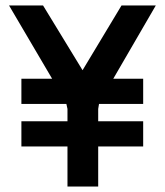

<svg xmlns="http://www.w3.org/2000/svg" viewBox="-20 -680 600 700"><path d="M226 -146H58V-238H226V-283L222 -301H58V-393H170L13 -660H137L281 -424L423 -660H548L393 -393H502V-301H341L338 -283V-238H502V-146H338V0H226Z"/></svg>

Font: Cairo SemiBold
Style: Regular
Weight: 600
Designer: Mohamed Gaber, Accademia di Belle Arti di Urbino and others
Foundry: Kief Type Foundry, Accademia di Belle Arti di Urbino and others
Version: Version 3.011